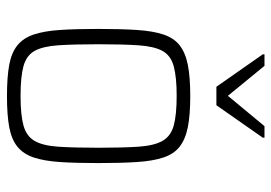

<svg xmlns="http://www.w3.org/2000/svg" viewBox="-134 -637 779 551"><g transform="rotate(90 255.5 -361.5)"><path d="M256 8Q201 8 166 1.5Q131 -5 110 -22Q89 -39 79 -69Q69 -99 66 -144Q63 -189 63 -254Q63 -319 66 -365Q69 -411 79 -441Q89 -471 110 -487.5Q131 -504 166 -511Q201 -518 256 -518Q310 -518 345 -511Q380 -504 401 -487.5Q422 -471 432 -441Q442 -411 445 -365Q448 -319 448 -254Q448 -189 445 -144Q442 -99 432 -69Q422 -39 401 -22Q380 -5 345 1.5Q310 8 256 8ZM255 -31Q310 -31 340.5 -39.5Q371 -48 384.5 -71.5Q398 -95 401 -139Q404 -183 404 -254Q404 -325 401 -369.5Q398 -414 384.5 -438Q371 -462 340.5 -470.5Q310 -479 255 -479Q201 -479 170 -470.5Q139 -462 126 -438Q113 -414 110 -369.5Q107 -325 107 -254Q107 -183 110 -139Q113 -95 126 -71.5Q139 -48 169.5 -39.5Q200 -31 255 -31ZM229 -593 136 -726V-731H169L255 -626L342 -731H375V-726L282 -593Z"/></g></svg>

Font: Saira SemiCondensed ExtraLight
Style: Regular
Weight: 250
Width: 4
Designer: Hector Gatti with collaboration of the Omnibus-Type team
Foundry: Omnibus-Type
Version: Version 1.101